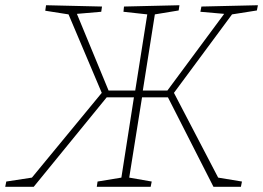

<svg xmlns="http://www.w3.org/2000/svg" viewBox="-41 -714 1006 734"><path d="M941 -674 846 -659 624 -359 793 -35 884 -20 880 0H775L601 -342H502L453 -35L539 -20L535 0H329L332 -20L423 -35L471 -342H367L88 0H-21L-17 -20L81 -35L348 -359L221 -659L132 -673L135 -694L349 -689L346 -669L253 -661L374 -368H476L522 -659L431 -669L433 -689L645 -694L642 -674L551 -659L505 -368H599L816 -661L725 -669L729 -689L945 -694Z"/></svg>

Font: Bitter Pro ExtraLight
Style: Italic
Weight: 275
Italic angle: -9°
Designer: Sol Matas, and Bitter project Authors
Foundry: Sol Matas
Version: Version 1.010